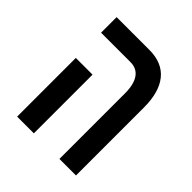

<svg xmlns="http://www.w3.org/2000/svg" viewBox="-169 -703 812 812"><g transform="rotate(45 236.5 -297.5)"><path d="M316 0H415V-407C415 -528 362 -595 260 -595H63V-502H239C287 -502 316 -467 316 -392ZM63 0H163V-351H63Z"/></g></svg>

Font: Noto Sans Hebrew ExtraCondensed Medium
Style: Regular
Weight: 500
Width: 2
Designer: Monotype Design Team
Foundry: Monotype Imaging Inc.
Version: Version 2.004